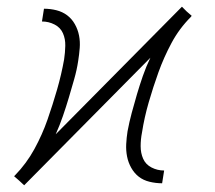

<svg xmlns="http://www.w3.org/2000/svg" viewBox="-20 -546 640 572"><path d="M52 6 37 -8 22 -21 25 -24Q59 -59 82.5 -102Q106 -145 121.5 -189.5Q137 -234 150 -279Q163 -324 171 -369Q174 -389 174.5 -409.5Q175 -430 167.5 -447Q160 -464 142.5 -473Q125 -482 105 -482L111 -520Q130 -520 148 -515.5Q166 -511 180 -500.5Q194 -490 203 -474Q212 -458 215.5 -440Q219 -422 217.5 -403Q216 -384 213 -365Q209 -338 201 -310Q193 -282 185 -255Q177 -228 167.5 -200.5Q158 -173 146 -146L522 -526L536 -512L551 -499L549 -496Q514 -461 491 -418Q468 -375 452 -330.5Q436 -286 423 -241Q410 -196 403 -151Q399 -131 399 -110.5Q399 -90 406.5 -73Q414 -56 431.5 -47Q449 -38 469 -38L463 0Q444 0 425.5 -4.5Q407 -9 393.5 -19.5Q380 -30 371 -46Q362 -62 358.5 -80Q355 -98 356 -117Q357 -136 360 -155Q365 -182 372.5 -210Q380 -238 388 -265Q396 -292 405.5 -319.5Q415 -347 428 -374Z"/></svg>

Font: Iosevka Extralight Extended
Style: Italic
Weight: 200
Width: 7
Italic angle: -9°
Monospace: yes
Designer: Belleve Invis
Foundry: Belleve Invis
Version: Version 32.5.0; ttfautohint (v1.8.4)